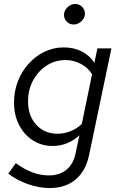

<svg xmlns="http://www.w3.org/2000/svg" viewBox="-20 -733 605 972"><path d="M231 219Q178 219 121 199Q64 179 22 146L60 93Q144 155 227 155Q281 155 316 126.5Q351 98 362 46L382 -48Q354 -22 319.5 -8Q285 6 246 6Q190 6 145.5 -23Q101 -52 76 -101.5Q51 -151 51 -214Q51 -271 70.5 -321.5Q90 -372 125 -410.5Q160 -449 205.5 -471Q251 -493 303 -493Q353 -493 393 -473Q433 -453 458 -415L473 -488H544L431 52Q414 133 362.5 176Q311 219 231 219ZM271 -56Q305 -56 336.5 -68.5Q368 -81 394 -105L446 -357Q426 -390 389.5 -409.5Q353 -429 312 -429Q259 -429 216 -401Q173 -373 147.5 -326Q122 -279 122 -220Q122 -147 163.5 -101.5Q205 -56 271 -56ZM352 -609Q332 -609 318 -623.5Q304 -638 304 -657Q304 -679 321.5 -696Q339 -713 361 -713Q381 -713 395.5 -698.5Q410 -684 410 -664Q410 -650 402 -637.5Q394 -625 381 -617Q368 -609 352 -609Z"/></svg>

Font: Red Hat Text VF
Style: Italic
Weight: 300
Italic angle: -12°
Designer: Pentagram, MCKL
Foundry: Pentagram, MCKL
Version: Version 1.023